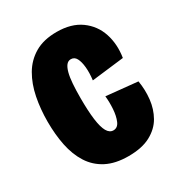

<svg xmlns="http://www.w3.org/2000/svg" viewBox="-138 -633 686 738"><g transform="rotate(-30 205.0 -264.0)"><path d="M221 12Q163 12 123.5 -8.5Q84 -29 60.5 -66Q37 -103 27 -152Q17 -201 17 -258Q17 -314 27 -364.5Q37 -415 60 -454.5Q83 -494 122 -517Q161 -540 219 -540Q284 -540 325.5 -510Q367 -480 383 -431.5Q399 -383 390 -326L247 -309Q251 -341 248.5 -366.5Q246 -392 238 -407Q230 -422 214 -422Q202 -422 194 -412Q186 -402 181 -383Q176 -364 174 -336.5Q172 -309 172 -274Q172 -216 177 -178Q182 -140 192.5 -121.5Q203 -103 220 -103Q239 -103 248 -124Q257 -145 259 -175Q261 -205 258 -232L397 -218Q404 -177 399.5 -136.5Q395 -96 376 -62.5Q357 -29 319 -8.5Q281 12 221 12Z"/></g></svg>

Font: Bricolage Grotesque 72pt Condensed ExtraBold
Style: Regular
Weight: 800
Width: 3
Designer: Mathieu Triay
Foundry: Atelier Triay
Version: Version 1.001;gftools[0.9.33.dev8+g029e19f]